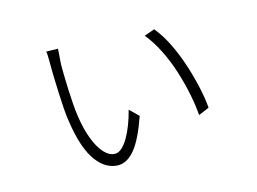

<svg xmlns="http://www.w3.org/2000/svg" viewBox="-83 -710 1166 870"><g transform="rotate(-15 500.0 -275.0)"><path d="M246 -565Q246 -560 245 -545Q244 -530 242.5 -514.5Q241 -499 241 -490Q241 -472 241.5 -441.5Q242 -411 243.5 -375.5Q245 -340 247.5 -305.5Q250 -271 254 -245Q263 -184 281 -137Q299 -90 323 -64Q347 -38 374 -38Q390 -38 406 -52.5Q422 -67 436.5 -92Q451 -117 463 -148.5Q475 -180 484 -215L525 -175Q490 -74 453.5 -29Q417 16 374 16Q348 16 322.5 2.5Q297 -11 274.5 -40.5Q252 -70 235 -119Q218 -168 208 -238Q204 -262 201.5 -298Q199 -334 197.5 -372Q196 -410 195 -442Q194 -474 194 -490Q194 -499 194 -514.5Q194 -530 193.5 -545Q193 -560 191 -566ZM690 -537Q722 -498 747.5 -445.5Q773 -393 791.5 -335.5Q810 -278 821.5 -224.5Q833 -171 836 -130L786 -109Q783 -153 772 -208Q761 -263 743 -320Q725 -377 699 -429Q673 -481 641 -520Z"/></g></svg>

Font: Noto Sans JP Thin Light
Style: Regular
Weight: 300
Version: Version 2.004-H2;hotconv 1.0.118;makeotfexe 2.5.65603